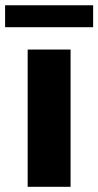

<svg xmlns="http://www.w3.org/2000/svg" viewBox="-46 -719 379 739"><path d="M225.6 -528.3V0H60.5V-528.3ZM312.5 -698.7V-614.3H-26.4V-698.7Z"/></svg>

Font: Vazirmatn RD UI FD Black
Style: Regular
Weight: 900
Designer: Saber Rastikerdar
Foundry: Saber Rastikerdar
Version: Version 33.003